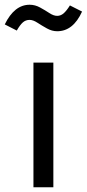

<svg xmlns="http://www.w3.org/2000/svg" viewBox="-43 -790 366 810"><path d="M198.2 -658.2Q176.3 -658.2 154.8 -670.2Q133.3 -682.1 115 -694.1Q96.7 -706.1 82 -706.1Q65.4 -706.1 53.5 -695.6Q41.5 -685.1 27.8 -661.1L-22.9 -687Q17.6 -770 82 -770Q105 -770 126.2 -758.3Q147.5 -746.6 165.3 -734.9Q183.1 -723.1 198.2 -723.1Q212.9 -723.1 225.1 -733.4Q237.3 -743.7 252 -767.1L303.2 -741.2Q265.6 -658.2 198.2 -658.2ZM182.1 -525.9V0H98.1V-525.9Z"/></svg>

Font: Fira Sans Book
Style: Regular
Weight: 350
Designer: Carrois Corporate & Edenspiekermann AG
Foundry: Carrois Corporate GbR & Edenspiekermann AG
Version: Version 4.203;PS 004.203;hotconv 1.0.88;makeotf.lib2.5.64775